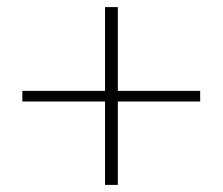

<svg xmlns="http://www.w3.org/2000/svg" viewBox="-20 -626 627 541"><path d="M312 -370H544V-340H312V-105H276V-340H43V-370H276V-606H312Z"/></svg>

Font: Playfair Display
Style: Regular
Weight: 400
Designer: Claus Eggers S?rensen
Foundry: Claus Eggers S?rensen
Version: Version 1.003